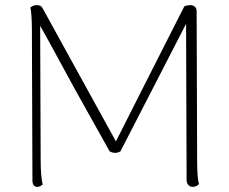

<svg xmlns="http://www.w3.org/2000/svg" viewBox="-20 -717 890 746"><path d="M746 -94Q746 -64 747.5 -40Q749 -16 753 -2Q750 2 744 5.5Q738 9 728 9Q718 9 711.5 1.5Q705 -6 705 -19L703 -636L711 -640L448 -129Q438 -123 427.5 -123Q417 -123 406 -129Q361 -210 314.5 -292.5Q268 -375 222.5 -459.5Q177 -544 131 -626L136 -628L138 -94Q138 -64 140 -39.5Q142 -15 146 0Q142 3 137 6Q132 9 124 9Q115 9 110.5 2Q106 -5 106 -17L104 -595Q104 -626 102.5 -650Q101 -674 98 -688Q102 -691 107.5 -694Q113 -697 123 -697Q131 -697 136.5 -694.5Q142 -692 145 -686Q217 -555 289.5 -423.5Q362 -292 434 -161L425 -157Q458 -222 492 -289.5Q526 -357 560.5 -425Q595 -493 629 -560Q663 -627 696 -692Q701 -695 707.5 -696Q714 -697 719 -697Q730 -697 737 -691Q744 -685 744 -674Z"/></svg>

Font: Arima Thin ExtraLight
Style: Regular
Weight: 250
Version: Version 1.100